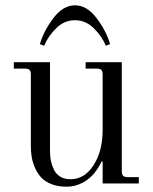

<svg xmlns="http://www.w3.org/2000/svg" viewBox="-20 -690 574 722"><path d="M262 -670Q307 -670 343.5 -621.5Q380 -573 394 -524L378 -518Q363 -554 332.5 -584Q302 -614 262 -614Q222 -614 191.5 -584Q161 -554 146 -518L130 -524Q144 -573 180.5 -621.5Q217 -670 262 -670ZM32 -432V-456H168V-122Q168 -102 171.5 -85Q175 -68 183 -51.5Q191 -35 207 -25.5Q223 -16 245 -16Q298 -16 332 -69Q366 -122 366 -202V-410Q366 -422 361 -427Q356 -432 344 -432H302V-456H438V-46Q438 -34 443 -29Q448 -24 460 -24H502V0H366V-82L362 -83Q340 -36 305.5 -12Q271 12 230 12Q199 12 175 3Q151 -6 136.5 -21Q122 -36 112.5 -57Q103 -78 99.5 -98Q96 -118 96 -141V-410Q96 -422 91 -427Q86 -432 74 -432Z"/></svg>

Font: Old Standard TT
Style: Regular
Weight: 400
Designer: Alexey Kryukov <alexios@thessalonica.org.ru>
Version: Version 2.2